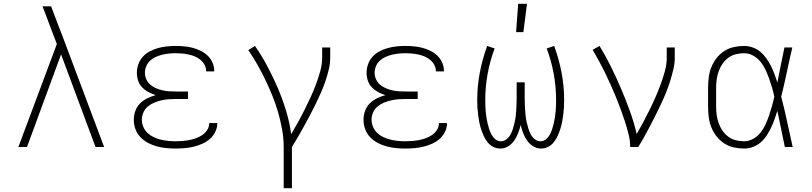

<svg xmlns="http://www.w3.org/2000/svg" viewBox="-20 -768 4240 1003"><path d="M479 0 299 -484 121 0H76L277 -538L241 -632Q232 -658 222 -683.5Q212 -709 202 -735H247L281 -645L305 -583L524 0Z M897 8Q872 8 847.5 5.5Q823 3 799 -3.5Q775 -10 752.5 -22Q730 -34 713 -52Q696 -70 687.5 -93.5Q679 -117 679 -142Q679 -166 687 -188.5Q695 -211 711.5 -227.5Q728 -244 749.5 -254.5Q771 -265 793 -271Q774 -277 755.5 -287Q737 -297 722.5 -312Q708 -327 701.5 -347Q695 -367 695 -388Q695 -411 703 -433Q711 -455 726.5 -472Q742 -489 763 -500Q784 -511 806 -517Q828 -523 851 -525.5Q874 -528 897 -528Q919 -528 941.5 -526Q964 -524 985.5 -518.5Q1007 -513 1027.5 -503Q1048 -493 1064 -478Q1080 -463 1089.5 -442Q1099 -421 1099 -399V-395H1057V-397Q1057 -414 1048.5 -429.5Q1040 -445 1026.5 -456Q1013 -467 997 -473.5Q981 -480 964.5 -483.5Q948 -487 931 -488.5Q914 -490 897 -490Q879 -490 861.5 -488Q844 -486 827 -482Q810 -478 793.5 -470.5Q777 -463 764 -451Q751 -439 744 -422Q737 -405 737 -388Q737 -370 744.5 -353.5Q752 -337 765.5 -325.5Q779 -314 795.5 -307Q812 -300 829.5 -296Q847 -292 864.5 -291Q882 -290 900 -290H962V-251H900Q880 -251 860.5 -249.5Q841 -248 822 -243.5Q803 -239 785 -231.5Q767 -224 752 -211.5Q737 -199 729 -180.5Q721 -162 721 -143Q721 -123 729 -104.5Q737 -86 751 -73Q765 -60 783 -51.5Q801 -43 820 -38.5Q839 -34 858.5 -32Q878 -30 897 -30Q916 -30 934 -31.5Q952 -33 970 -36.5Q988 -40 1005.5 -46.5Q1023 -53 1038 -63.5Q1053 -74 1063 -90Q1073 -106 1073 -125H1115V-123Q1115 -100 1104 -78Q1093 -56 1075 -41Q1057 -26 1035.5 -16.5Q1014 -7 991 -1.5Q968 4 944.5 6Q921 8 897 8Z M1462 215V0Q1462 -45 1454 -90Q1446 -135 1433.5 -179Q1421 -223 1404 -265Q1387 -307 1367.5 -348Q1348 -389 1325.5 -429Q1303 -469 1277 -506L1312 -528Q1348 -476 1377.5 -420.5Q1407 -365 1431.5 -307.5Q1456 -250 1474.5 -189.5Q1493 -129 1501 -67Q1519 -98 1537 -130Q1555 -162 1571 -194.5Q1587 -227 1602.5 -260Q1618 -293 1630.5 -327Q1643 -361 1653 -396.5Q1663 -432 1663 -468V-520H1705V-468Q1705 -436 1697.5 -404.5Q1690 -373 1679.5 -342.5Q1669 -312 1656 -282.5Q1643 -253 1629 -224.5Q1615 -196 1600 -167.5Q1585 -139 1569.5 -111Q1554 -83 1538 -55Q1522 -27 1505 0V215Z M2097 8Q2072 8 2047.5 5.5Q2023 3 1999 -3.5Q1975 -10 1952.5 -22Q1930 -34 1913 -52Q1896 -70 1887.5 -93.5Q1879 -117 1879 -142Q1879 -166 1887 -188.5Q1895 -211 1911.5 -227.5Q1928 -244 1949.5 -254.5Q1971 -265 1993 -271Q1974 -277 1955.5 -287Q1937 -297 1922.5 -312Q1908 -327 1901.5 -347Q1895 -367 1895 -388Q1895 -411 1903 -433Q1911 -455 1926.5 -472Q1942 -489 1963 -500Q1984 -511 2006 -517Q2028 -523 2051 -525.5Q2074 -528 2097 -528Q2119 -528 2141.5 -526Q2164 -524 2185.5 -518.5Q2207 -513 2227.5 -503Q2248 -493 2264 -478Q2280 -463 2289.5 -442Q2299 -421 2299 -399V-395H2257V-397Q2257 -414 2248.5 -429.5Q2240 -445 2226.5 -456Q2213 -467 2197 -473.5Q2181 -480 2164.5 -483.5Q2148 -487 2131 -488.5Q2114 -490 2097 -490Q2079 -490 2061.5 -488Q2044 -486 2027 -482Q2010 -478 1993.5 -470.5Q1977 -463 1964 -451Q1951 -439 1944 -422Q1937 -405 1937 -388Q1937 -370 1944.5 -353.5Q1952 -337 1965.5 -325.5Q1979 -314 1995.5 -307Q2012 -300 2029.5 -296Q2047 -292 2064.5 -291Q2082 -290 2100 -290H2162V-251H2100Q2080 -251 2060.5 -249.5Q2041 -248 2022 -243.5Q2003 -239 1985 -231.5Q1967 -224 1952 -211.5Q1937 -199 1929 -180.5Q1921 -162 1921 -143Q1921 -123 1929 -104.5Q1937 -86 1951 -73Q1965 -60 1983 -51.5Q2001 -43 2020 -38.5Q2039 -34 2058.5 -32Q2078 -30 2097 -30Q2116 -30 2134 -31.5Q2152 -33 2170 -36.5Q2188 -40 2205.5 -46.5Q2223 -53 2238 -63.5Q2253 -74 2263 -90Q2273 -106 2273 -125H2315V-123Q2315 -100 2304 -78Q2293 -56 2275 -41Q2257 -26 2235.5 -16.5Q2214 -7 2191 -1.5Q2168 4 2144.5 6Q2121 8 2097 8Z M2594 8Q2574 8 2556.5 -1Q2539 -10 2527 -25Q2515 -40 2507 -58Q2499 -76 2493 -94Q2487 -112 2483.5 -131Q2480 -150 2477.5 -169.5Q2475 -189 2474 -208Q2473 -227 2473 -246Q2473 -318 2486.5 -389Q2500 -460 2525 -528L2564 -515Q2540 -451 2527.5 -383Q2515 -315 2515 -246Q2515 -231 2515.5 -215Q2516 -199 2517.5 -183.5Q2519 -168 2521.5 -152.5Q2524 -137 2527.5 -122Q2531 -107 2536 -92Q2541 -77 2548.5 -63.5Q2556 -50 2568.5 -40Q2581 -30 2597 -30Q2613 -30 2626.5 -41Q2640 -52 2647.5 -66.5Q2655 -81 2660 -97Q2665 -113 2668.5 -129Q2672 -145 2674 -161.5Q2676 -178 2677 -194.5Q2678 -211 2678.5 -227.5Q2679 -244 2679 -260V-338H2721V-260Q2721 -244 2721.5 -227.5Q2722 -211 2723 -194.5Q2724 -178 2726 -161.5Q2728 -145 2731.5 -129Q2735 -113 2740 -97Q2745 -81 2752.5 -66.5Q2760 -52 2773.5 -41Q2787 -30 2803 -30Q2819 -30 2831.5 -40Q2844 -50 2851.5 -63.5Q2859 -77 2864 -92Q2869 -107 2872.5 -122Q2876 -137 2878.5 -152.5Q2881 -168 2882.5 -183.5Q2884 -199 2884.5 -215Q2885 -231 2885 -246Q2885 -315 2872.5 -383Q2860 -451 2836 -515L2875 -528Q2900 -460 2913.5 -389Q2927 -318 2927 -246Q2927 -227 2926 -208Q2925 -189 2922.5 -169.5Q2920 -150 2916.5 -131Q2913 -112 2907 -94Q2901 -76 2893 -58Q2885 -40 2873 -25Q2861 -10 2843.5 -1Q2826 8 2806 8Q2784 8 2765 -4Q2746 -16 2733.5 -34Q2721 -52 2713 -73Q2705 -94 2700 -115Q2695 -94 2687 -73Q2679 -52 2666.5 -34Q2654 -16 2635 -4Q2616 8 2594 8ZM2676 -600 2687 -748H2733L2714 -600Z M3272 0Q3272 -34 3263.5 -67.5Q3255 -101 3244.5 -133.5Q3234 -166 3222 -198.5Q3210 -231 3197 -262.5Q3184 -294 3170 -325.5Q3156 -357 3141 -387.5Q3126 -418 3109.5 -448.5Q3093 -479 3076 -508L3112 -528Q3145 -474 3172.5 -418Q3200 -362 3224.5 -304.5Q3249 -247 3270.5 -188Q3292 -129 3306 -68Q3324 -99 3341 -131Q3358 -163 3374 -195.5Q3390 -228 3404.5 -261Q3419 -294 3431.5 -328Q3444 -362 3453.5 -397Q3463 -432 3463 -468V-520H3505V-468Q3505 -436 3497.5 -405Q3490 -374 3480.5 -343.5Q3471 -313 3459 -283.5Q3447 -254 3433.5 -225Q3420 -196 3405.5 -167.5Q3391 -139 3376.5 -111Q3362 -83 3346.5 -55Q3331 -27 3314 0Z M3867 8Q3840 8 3813 2Q3786 -4 3763 -19Q3740 -34 3723 -56Q3706 -78 3696 -103Q3686 -128 3682.5 -155.5Q3679 -183 3679 -210V-310Q3679 -337 3682.5 -364.5Q3686 -392 3696 -417Q3706 -442 3723 -464Q3740 -486 3763 -501Q3786 -516 3813 -522Q3840 -528 3867 -528Q3890 -528 3912.5 -520Q3935 -512 3952.5 -497Q3970 -482 3983.5 -463Q3997 -444 4007.5 -423Q4018 -402 4026 -380.5Q4034 -359 4041 -337Q4050 -383 4059 -428.5Q4068 -474 4078 -520H4119Q4104 -456 4090.5 -391.5Q4077 -327 4061 -263Q4078 -198 4092 -132Q4106 -66 4121 0H4080Q4070 -47 4060.5 -94.5Q4051 -142 4041 -189Q4034 -167 4026 -144.5Q4018 -122 4008 -101Q3998 -80 3985 -60Q3972 -40 3954 -24.5Q3936 -9 3913.5 -0.5Q3891 8 3867 8ZM3867 -30Q3892 -30 3915 -43Q3938 -56 3953.5 -76Q3969 -96 3979.5 -119Q3990 -142 3998 -166Q4006 -190 4013 -214.5Q4020 -239 4025 -263Q4020 -287 4013 -311Q4006 -335 3997.5 -358.5Q3989 -382 3978.5 -404.5Q3968 -427 3952.5 -446Q3937 -465 3914.5 -477.5Q3892 -490 3867 -490Q3845 -490 3823.5 -484.5Q3802 -479 3784.5 -466Q3767 -453 3754.5 -435Q3742 -417 3734.5 -396Q3727 -375 3724 -353.5Q3721 -332 3721 -310V-210Q3721 -188 3724 -166.5Q3727 -145 3734.5 -124Q3742 -103 3754.5 -85Q3767 -67 3784.5 -54Q3802 -41 3823.5 -35.5Q3845 -30 3867 -30Z"/></svg>

Font: Iosevka Extralight Extended
Style: Regular
Weight: 200
Width: 7
Monospace: yes
Designer: Belleve Invis
Foundry: Belleve Invis
Version: Version 32.5.0; ttfautohint (v1.8.4)